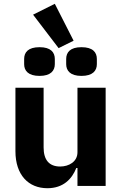

<svg xmlns="http://www.w3.org/2000/svg" viewBox="-20 -977 640 1009"><path d="M387.1 0H535.2V-516H387.1V-176.8C387.1 -127.1 342 -101.9 296.2 -101.9C237.9 -101.9 209.2 -137.1 209.2 -202.1V-516H61.1V-182.2C61.1 -57.2 130 12.1 229 12.1C312.1 12.1 358 -35.9 381 -94.1H387.1ZM106.9 -639.9C106.9 -605.8 127.8 -578.1 187.9 -578.1C246.8 -578.1 268.1 -605.8 268.1 -639.9V-666.9C268.1 -702.1 246.8 -729 187.9 -729C127.8 -729 106.9 -702.1 106.9 -666.9ZM153.8 -899.9 288 -724.1 366.8 -763.1 268.1 -957ZM327.8 -639.9C327.8 -605.8 349.1 -578.1 408 -578.1C468 -578.1 489 -605.8 489 -639.9V-666.9C489 -702.1 468 -729 408 -729C349.1 -729 327.8 -702.1 327.8 -666.9Z"/></svg>

Font: Margiela Mono Bold
Style: Regular
Weight: 700
Designer: Mike Abbink, Paul van der Laan, Pieter van Rosmalen
Foundry: Bold Monday
Version: Version 2.003 2021